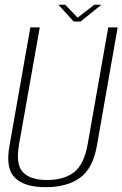

<svg xmlns="http://www.w3.org/2000/svg" viewBox="-20 -791 520 816"><path d="M174.5 4.5Q264.5 4.5 319.5 -35Q374.5 -74.5 391.5 -170L480 -674.5H440L352.5 -177.5Q337.5 -92.5 294.8 -59.2Q252 -26 180 -26Q108.5 -26 77.2 -59.2Q46 -92.5 61 -177.5L149 -674.5H109L20 -170Q3 -74.5 43.8 -35Q84.5 4.5 174.5 4.5ZM293 -699.5H322.5L411 -771H381L310 -716L257 -771H228Z"/></svg>

Font: Anybody SemiCondensed ExtraLight
Style: Italic
Weight: 250
Width: 4
Italic angle: -10°
Version: Version 1.113;gftools[0.9.25]